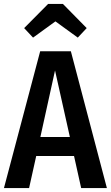

<svg xmlns="http://www.w3.org/2000/svg" viewBox="-22 -950 560 970"><path d="M258 -842 371 -760 416 -808 296 -930H221L100 -808L145 -760ZM388 0H518L336 -691H181L-2 0H125L161 -162H352ZM182 -258 256 -594 331 -258Z"/></svg>

Font: Fira Sans Condensed Medium
Style: Regular
Weight: 500
Width: 3
Designer: Carrois Corporate & Edenspiekermann AG
Foundry: Carrois Corporate GbR & Edenspiekermann AG
Version: Version 4.202;PS 004.202;hotconv 1.0.88;makeotf.lib2.5.64775